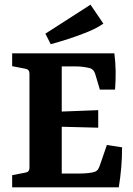

<svg xmlns="http://www.w3.org/2000/svg" viewBox="-20 -801 568 821"><path d="M407 -418 387 -485Q381 -504 366 -509Q356 -512 339.5 -514.5Q323 -517 305 -517H244V-324L400 -330V-255L244 -259V-59H321Q339 -59 358 -61Q377 -63 387 -67Q395 -71 398.5 -76Q402 -81 406 -91L437 -181L502 -171Q502 -127 498.5 -85.5Q495 -44 488 0H32V-52L89 -63Q106 -66 106 -83V-486Q106 -504 89 -507L32 -518V-573H469Q474 -535 474.5 -496.5Q475 -458 472 -418ZM197 -612 174 -657 367 -781 422 -700Q395 -681 356 -665Q317 -649 275.5 -635.5Q234 -622 197 -612Z"/></svg>

Font: Yrsa
Style: Regular
Weight: 400
Designer: Anna Giedrys (Yrsa+Rasa design), David Brezina (Yrsa art-direction, Rasa art-direction, design)
Foundry: Rosetta Type Foundry
Version: Version 2.004